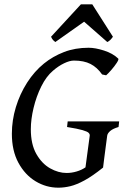

<svg xmlns="http://www.w3.org/2000/svg" viewBox="-20 -850 572 885"><path d="M529.3 -290.5 526.4 -264.6Q500 -256.8 487.8 -246.1Q475.6 -235.4 474.1 -224.6Q471.7 -207 467.8 -177Q463.9 -147 460.2 -118.7Q456.5 -90.3 455.1 -77.6Q405.8 -38.1 369.1 -18.3Q332.5 1.5 304 8.3Q275.4 15.1 249 15.1Q192.9 15.1 144 -14.4Q95.2 -43.9 64.9 -99.6Q34.7 -155.3 34.7 -233.4Q34.7 -295.4 53.2 -356.4Q71.8 -417.5 105.2 -469.5Q138.7 -521.5 182.6 -557.1Q223.6 -590.3 274.9 -610.1Q326.2 -629.9 388.7 -629.9Q419.4 -629.9 459.7 -616.9Q500 -604 524.9 -580.1Q528.8 -576.7 518.3 -560.5Q507.8 -544.4 492.9 -527.3Q478 -510.3 469.2 -502.9L450.7 -506.8Q427.7 -539.6 397.2 -555.2Q366.7 -570.8 320.8 -570.8Q301.3 -570.8 275.4 -558.3Q249.5 -545.9 224.1 -523.9Q193.4 -498 170.4 -451.9Q147.5 -405.8 134.8 -352.8Q122.1 -299.8 122.1 -254.4Q122.1 -185.1 147.5 -140.4Q172.9 -95.7 210.9 -74.2Q249 -52.7 287.1 -52.7Q310.1 -52.7 333.3 -59.6Q356.4 -66.4 374 -78.6L393.6 -224.6Q394.5 -231.4 388.7 -237.5Q382.8 -243.7 360.4 -250.2Q337.9 -256.8 289.1 -264.6L292 -290.5ZM500.5 -680.7Q488.3 -662.6 474.6 -656.2L367.7 -750L234.9 -656.2Q230.5 -659.2 225.1 -664.8Q219.7 -670.4 215.3 -680.7L353 -830.1H405.3Z"/></svg>

Font: Gentium Book Plus
Style: Italic
Weight: 400
Italic angle: -8°
Designer: Victor Gaultney, Annie Olsen, Iska Routamaa, Becca Hirsbrunner
Foundry: SIL International
Version: Version 6.101